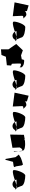

<svg xmlns="http://www.w3.org/2000/svg" viewBox="1664 -2362 614 3982"><g transform="rotate(90 1971.0 -371.0)"><path d="M29 -366 316 -329 308 -510C308 -530 305 -546 329 -546C354 -546 350 -556 368 -543C348 -567 310 -611 284 -611C256 -611 210 -595 210 -577V-622L92 -658Z M428 -353C428 -423 489 -588 543 -588C600 -588 754 -572 759 -502L799 -406L627 -407C630 -357 683 -323 717 -323C779 -323 802 -369 807 -381L833 -380C828 -350 846 -414 774 -414C730 -414 428 -278 428 -353Z M892 -400 1003 -240V-84L1120 -94L1157 -186L1333 -206L1339 -294L1302 -311L1298 -414C1298 -476 1291 -498 1311 -498C1335 -498 1363 -490 1377 -470L1375 -514C1361 -536 1313 -560 1293 -560C1263 -560 1212 -591 1212 -516L1129 -500L1023 -538Z M1438 -353C1438 -423 1499 -588 1553 -588C1610 -588 1764 -572 1769 -502L1809 -406L1637 -407C1640 -357 1693 -323 1727 -323C1789 -323 1812 -369 1817 -381L1843 -380C1838 -350 1856 -414 1784 -414C1740 -414 1438 -278 1438 -353Z M1902 -366 2189 -329 2181 -510C2181 -530 2178 -546 2202 -546C2227 -546 2223 -556 2241 -543C2221 -567 2183 -611 2157 -611C2129 -611 2083 -595 2083 -577V-622L1965 -658Z M2301 -353C2301 -423 2362 -588 2416 -588C2473 -588 2627 -572 2632 -502L2672 -406L2500 -407C2503 -357 2556 -323 2590 -323C2652 -323 2675 -369 2680 -381L2706 -380C2701 -350 2719 -414 2647 -414C2603 -414 2301 -278 2301 -353Z M2771 -274 3045 -322 3038 -472C3047 -486 3063 -526 3093 -526C3113 -526 3116 -522 3116 -480L3114 -351L3126 -353L3106 -528C3106 -583 2998 -585 2968 -585C2936 -585 2873 -584 2867 -566L2861 -576L2776 -560Z M3186 -454 3239 -386 3276 -182 3294 -174 3336 -334 3420 -346 3446 -357 3429 -401 3411 -513 3394 -540 3320 -520 3256 -497Z M3507 -353C3507 -423 3568 -588 3622 -588C3679 -588 3833 -572 3838 -502L3878 -406L3706 -407C3709 -357 3762 -323 3796 -323C3858 -323 3881 -369 3886 -381L3912 -380C3907 -350 3925 -414 3853 -414C3809 -414 3507 -278 3507 -353Z"/></g></svg>

Font: Interstorm
Style: Regular
Weight: 400
Version: Version 0.7